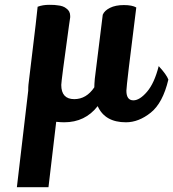

<svg xmlns="http://www.w3.org/2000/svg" viewBox="-20 -502 718 796"><path d="M545 -471Q504 -147 504 -126Q504 -86 533 -86Q559 -86 589.5 -121.5Q620 -157 638 -228Q671 -192 678 -172Q655 -75 605 -35Q555 5 502 5Q415 5 385 -62Q333 5 246 5Q233 5 213 3L181 274H50L97 -126Q97 -142 98 -151L128 -401L136 -474Q157 -482 183.5 -482Q210 -482 218 -480Q242 -478 255 -467Q271 -456 271 -436V-430L266 -396Q234 -165 234 -150Q234 -91 288 -91Q338 -91 371 -140Q371 -151 373 -175L406 -441Q413 -458 436 -469.5Q459 -481 493.5 -481Q528 -481 545 -471Z"/></svg>

Font: Lily Script One
Style: Regular
Weight: 400
Designer: Julia Petretta
Foundry: Julia Petretta
Version: Version 1.002;PS 001.001;hotconv 1.0.70;makeotf.lib2.5.58329